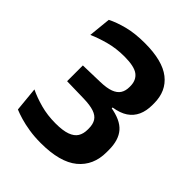

<svg xmlns="http://www.w3.org/2000/svg" viewBox="-189 -762 883 883"><g transform="rotate(45 252.5 -320.0)"><path d="M225.5 12.5Q184.5 12.5 149.8 7Q115 1.5 88 -6.5Q61 -14.5 42 -22.5L30.5 -141.5Q65.5 -124.5 111 -112Q156.5 -99.5 209.5 -99.5Q257 -99.5 284.2 -109.5Q311.5 -119.5 323 -138.2Q334.5 -157 334.5 -184V-191.5Q334.5 -219 323.5 -236.5Q312.5 -254 287.5 -262.5Q262.5 -271 220.5 -272L110 -274.5V-377L220.5 -380Q261.5 -381 286 -390.2Q310.5 -399.5 321.2 -416.5Q332 -433.5 332 -458V-463.5Q332 -502.5 306.2 -522Q280.5 -541.5 216 -541.5Q163 -541.5 116.2 -528.8Q69.5 -516 35 -500.5L46 -609.5Q79 -626.5 127 -639Q175 -651.5 239.5 -651.5Q354 -651.5 409.5 -608Q465 -564.5 465 -485V-475Q465 -436 452 -407.5Q439 -379 412.5 -361.2Q386 -343.5 343.5 -337V-318.5L337.5 -332.5Q408.5 -321 439 -286Q469.5 -251 469.5 -187V-172Q469.5 -86 409.8 -36.8Q350 12.5 225.5 12.5Z"/></g></svg>

Font: Anek Gujarati SemiBold
Style: Regular
Weight: 600
Designer: Mrunmayee Ghaisas (Gujarati), Yesha Goshar (Latin)
Foundry: Ek Type
Version: Version 1.003